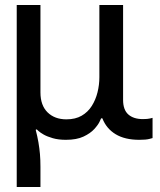

<svg xmlns="http://www.w3.org/2000/svg" viewBox="-20 -550 642 769"><path d="M142 199H47V-530H142V-180Q142 -128 170.5 -100Q199 -72 246 -72Q282 -72 307 -86.5Q332 -101 347.5 -125.5Q363 -150 370.5 -180Q378 -210 378 -241V-530H473V-150Q473 -110 494 -91.5Q515 -73 552 -73Q571 -73 581 -75.5Q591 -78 591 -78V3Q591 3 578 6.5Q565 10 538 10Q480 10 443 -12.5Q406 -35 390 -76H385Q385 -76 379 -63Q373 -50 357.5 -33Q342 -16 314.5 -3Q287 10 244 10Q214 10 191.5 3.5Q169 -3 155 -11Q141 -19 134 -25.5Q127 -32 127 -32L123 -30Q130 -3 134 20.5Q138 44 140 67Q142 90 142 118Z"/></svg>

Font: Be Vietnam Pro Variable Thin
Style: Regular
Weight: 100
Designer: Lam Bao, Tony Le, Vietanh Nguyen
Foundry: Yellow Type Foundry
Version: Version 1.002